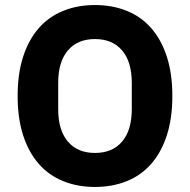

<svg xmlns="http://www.w3.org/2000/svg" viewBox="-20 -730 754 762"><path d="M50 0ZM357 12Q288 12 231 -11Q174 -34 134 -79.5Q94 -125 72 -192.5Q50 -260 50 -349Q50 -438 72 -505.5Q94 -573 134 -618.5Q174 -664 231 -687Q288 -710 357 -710Q426 -710 483 -687Q540 -664 580 -618.5Q620 -573 642 -505.5Q664 -438 664 -349Q664 -260 642 -192.5Q620 -125 580 -79.5Q540 -34 483 -11Q426 12 357 12ZM357 -123Q426 -123 464.5 -168Q503 -213 503 -297V-401Q503 -485 464.5 -530Q426 -575 357 -575Q288 -575 249.5 -530Q211 -485 211 -401V-297Q211 -213 249.5 -168Q288 -123 357 -123Z"/></svg>

Font: Aneliza ExtraBold
Style: Regular
Weight: 800
Designer: Mike Abbink, Paul van der Laan, Pieter van Rosmalen
Foundry: Bold Monday
Version: Version 3.001;September 8, 2019;FontCreator 11.5.0.2425 64-b